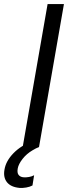

<svg xmlns="http://www.w3.org/2000/svg" viewBox="-55 -720 357 940"><path d="M178 -700H258L136 0H56ZM-33 110Q-26 68 11 30Q48 -8 107 -30L136 0Q122 5 104 16Q75 33 55.5 58Q36 83 32 104Q28 125 35.5 135.5Q43 146 59 148Q73 149 87 146.5Q101 144 112 138L104 188Q91 195 73.5 198Q56 201 41 200Q-2 196 -21 172Q-40 148 -33 110Z"/></svg>

Font: Fixel Italic Variable Display Thin
Style: Italic
Weight: 100
Italic angle: -10°
Designer: AlfaBravo + MacPaw
Foundry: Kyrylo Tkachov, Marchela Mozhyna, Serhii Makarenko, Maria Weinstein, Zakhar Kryvoshyya
Version: Version 1.210;Glyphs 3.2 (3217)